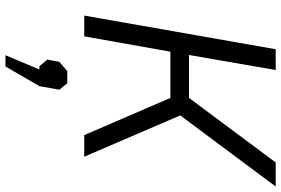

<svg xmlns="http://www.w3.org/2000/svg" viewBox="-183 -557 1028 702"><g transform="rotate(90 331.0 -206.0)"><path d="M160 -700H236L181 -383H338L574 -700H662L402 -351L553 0H474L338 -315H169L113 0H37ZM234 164H222L198 135L206 91L240 62H284L308 91L295 164L223 288H182Z"/></g></svg>

Font: Chakra Petch
Style: Italic
Weight: 400
Italic angle: -10°
Designer: Katatrad Aksorn Co.,Ltd.
Foundry: Cadson Demak Co.,Ltd.
Version: Version 1.000; ttfautohint (v1.6)